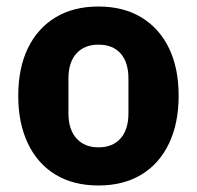

<svg xmlns="http://www.w3.org/2000/svg" viewBox="-20 -557 604 589"><path d="M282 12Q205 12 150 -21.5Q95 -55 65.5 -117Q36 -179 36 -263Q36 -348 65.5 -409Q95 -470 150 -503.5Q205 -537 282 -537Q359 -537 414 -503.5Q469 -470 498.5 -409Q528 -348 528 -263Q528 -179 498.5 -117Q469 -55 414 -21.5Q359 12 282 12ZM282 -105Q326 -105 350 -132.5Q374 -160 374 -209V-316Q374 -366 350 -393Q326 -420 282 -420Q239 -420 214.5 -393Q190 -366 190 -316V-209Q190 -160 214.5 -132.5Q239 -105 282 -105Z"/></svg>

Font: IBM Plex Sans
Style: Bold
Weight: 700
Designer: Mike Abbink, Paul van der Laan, Pieter van Rosmalen
Foundry: Bold Monday
Version: Version 3.201